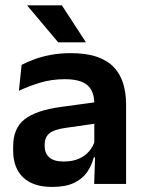

<svg xmlns="http://www.w3.org/2000/svg" viewBox="-20 -706 554 737"><path d="M341.5 0 345.5 -119.5 342 -131V-284.5V-307Q342 -356 315.5 -379Q289 -402 228.5 -402Q178 -402 133.8 -388.5Q89.5 -375 52.5 -357.5L63 -457Q85 -468.5 113 -478.8Q141 -489 175.8 -495.5Q210.5 -502 251 -502Q311 -502 351.8 -488Q392.5 -474 417.2 -447.8Q442 -421.5 453 -385Q464 -348.5 464 -304V0ZM180 11.5Q107 11.5 68.8 -25Q30.5 -61.5 30.5 -128.5V-143Q30.5 -214 74.5 -248.2Q118.5 -282.5 213.5 -295.5L353.5 -314.5L360.5 -233.5L231 -215Q188 -209 169.8 -194.2Q151.5 -179.5 151.5 -151V-145.5Q151.5 -117.5 169.2 -101.8Q187 -86 224.5 -86Q258.5 -86 282.8 -96.8Q307 -107.5 322.2 -125.5Q337.5 -143.5 344 -165.5L361.5 -102H340Q332 -70.5 314.2 -45Q296.5 -19.5 264.2 -4Q232 11.5 180 11.5ZM217.5 -685.5 309 -545V-543.5H203.5L85.5 -683.5V-685.5Z"/></svg>

Font: Anek Bangla
Style: Semi-bold
Weight: 600
Designer: Sulekha Rajkumar (Bangla), Yesha Goshar (Latin)
Foundry: Ek Type
Version: Version 1.002;March 21, 2022;FontCreator 13.0.0.2683 64-bit